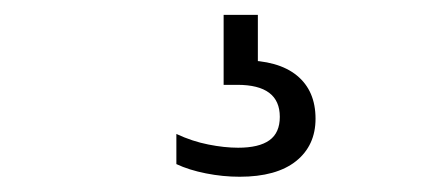

<svg xmlns="http://www.w3.org/2000/svg" viewBox="-20 -30 566 258"><path d="M302 207.5Q279.5 207.5 256.8 203Q234 198.5 217 190.5V150Q238.5 160 260 164.2Q281.5 168.5 300 168.5Q328 168.5 342 158.5Q356 148.5 356 127Q356 84 299 84H280.5V-10H326.5V68.5L306 51Q354 51 379 71.5Q404 92 404 129.5Q404 165.5 377.8 186.5Q351.5 207.5 302 207.5Z"/></svg>

Font: Encode Sans SC Condensed Thin
Style: Regular
Weight: 400
Version: Version 3.002